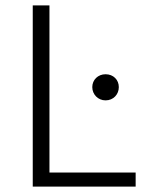

<svg xmlns="http://www.w3.org/2000/svg" viewBox="-20 -687 547 707"><path d="M162.1 -51.8V-667H100.6V0H479.5V-51.8ZM319.8 -366.2C319.8 -339.4 340.8 -317.4 368.7 -317.4C397.5 -317.4 417.5 -339.4 417.5 -366.2C417.5 -393.1 397.5 -413.6 368.7 -413.6C340.8 -413.6 319.8 -393.1 319.8 -366.2Z"/></svg>

Font: Estedad Light
Style: Regular
Weight: 300
Designer: Amin Abedi
Version: Version 7.3